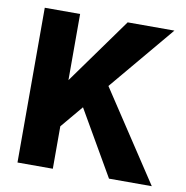

<svg xmlns="http://www.w3.org/2000/svg" viewBox="-75 -722 768 794"><g transform="rotate(10 309.0 -325.0)"><path d="M434.1 0 276.9 -272 198.2 -178.2V0H49.8V-649.9H198.2V-372.1L397.9 -649.9H594.2L365.2 -377L613.8 0Z"/></g></svg>

Font: Apfel Grotezk
Style: Bold
Weight: 700
Designer: Luigi Gorlero
Foundry: Collletttivo
Version: Version 2.000;FEAKit 1.0